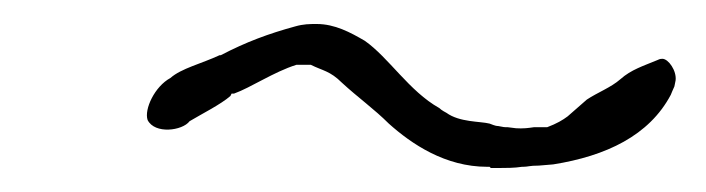

<svg xmlns="http://www.w3.org/2000/svg" viewBox="-20 -358 588 160"><path d="M103 -258C109 -246 132 -249 138 -257C148 -263 164 -271 172 -278L173 -280H175C189 -285 208 -298 227 -304H239C249 -299 255 -299 265 -289C278 -277 292 -267 304 -255C323 -238 351 -219 386 -219H388L389 -218H396C401 -218 409 -218 415 -219H416C420 -219 421 -220 429 -220L441 -221C485 -228 521 -245 539 -279C539 -279 541 -284 542 -286L543 -291C544 -299 537 -309 532 -309C531 -309 530 -309 528 -308C516 -303 506 -300 497 -292C489 -285 478 -281 469 -275L453 -261C449 -258 444 -255 436 -252H425C424 -252 420 -251 414 -251C411 -251 410 -251 403 -252C400 -252 400 -252 395 -253C394 -253 393 -253 388 -255C380 -257 363 -256 352 -264C352 -264 348 -266 346 -268C321 -282 304 -310 284 -324C272 -331 259 -338 244 -338C238 -338 233 -338 226 -336C204 -330 185 -323 164 -312H163C148 -305 131 -301 122 -293C109 -286 100 -267 103 -258Z"/></svg>

Font: Scribbler
Style: HLIta
Weight: 100
Designer: Mew Too
Foundry: Cannot Into Space Fonts
Version: Version 1.001